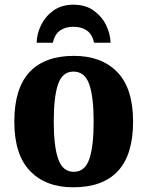

<svg xmlns="http://www.w3.org/2000/svg" viewBox="-20 -788 628 818"><path d="M292 10Q175 10 108 -59.5Q41 -129 41 -270Q41 -411 105.5 -480.5Q170 -550 295 -550Q413 -550 480 -480.5Q547 -411 547 -270Q547 -129 482.5 -59.5Q418 10 292 10ZM294 -56Q342 -56 360.5 -110.5Q379 -165 379 -270Q379 -376 360 -429.5Q341 -483 293 -483Q246 -483 227.5 -429.5Q209 -376 209 -270Q209 -165 228 -110.5Q247 -56 294 -56ZM136 -606Q137 -644 155 -681Q173 -718 207.5 -743Q242 -768 293 -768Q344 -768 379 -743Q414 -718 432 -681Q450 -644 451 -606H381Q373 -642 350 -658Q327 -674 293 -674Q259 -674 236 -658Q213 -642 205 -606Z"/></svg>

Font: Noto Serif SemiCondensed ExtraBold
Style: Regular
Weight: 800
Width: 4
Designer: Monotype Design Team
Foundry: Monotype Imaging Inc.
Version: Version 2.015